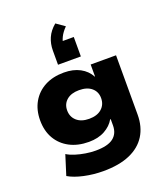

<svg xmlns="http://www.w3.org/2000/svg" viewBox="-180 -966 1108 1280"><g transform="rotate(-20 374.0 -326.5)"><path d="M330 191Q261 191 194.5 176.5Q128 162 86 137L130 -3Q154 12 187.5 22.5Q221 33 258 39Q295 45 329 45Q415 45 454.5 14.5Q494 -16 494 -74V-118H490Q467 -77 420 -51Q373 -25 307 -25Q229 -25 171 -55.5Q113 -86 81 -141Q49 -196 49 -271Q49 -345 81 -400.5Q113 -456 170.5 -486.5Q228 -517 306 -517Q372 -517 419.5 -491.5Q467 -466 491 -421H493V-506H673V-86Q673 1 634 63Q595 125 519 158Q443 191 330 191ZM361 -169Q418 -169 450 -197.5Q482 -226 482 -272Q482 -317 450 -344.5Q418 -372 361 -372Q305 -372 273 -344.5Q241 -317 241 -272Q241 -226 273 -197.5Q305 -169 361 -169ZM288 -579V-680Q288 -727 306 -768.5Q324 -810 365 -844L425 -802Q396 -773 382 -744Q368 -715 368 -692L334 -717H450V-579Z"/></g></svg>

Font: Nunito Sans 7pt SemiExpanded Black
Style: Regular
Weight: 900
Width: 6
Designer: Vernon Adams
Foundry: Vernon Adams
Version: Version 3.101;gftools[0.9.27]